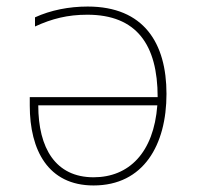

<svg xmlns="http://www.w3.org/2000/svg" viewBox="-20 -558 603 587"><path d="M248 -538C191 -538 135 -527 87 -505V-477C139 -501 187 -513 247 -513C397 -513 462 -422 462 -261H71V-235C71 -99 127 9 266 9C419 9 489 -115 489 -271C489 -426 420 -538 248 -538ZM97 -236H461C450 -91 374 -16 266 -16C150 -16 97 -105 97 -236Z"/></svg>

Font: Noto Sans Mono SemiCondensed Thin
Style: Regular
Weight: 100
Width: 4
Designer: Monotype Design Team
Foundry: Monotype Imaging Inc.
Version: Version 2.014